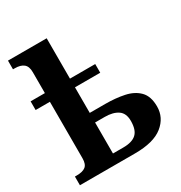

<svg xmlns="http://www.w3.org/2000/svg" viewBox="-177 -887 957 1014"><g transform="rotate(-30 301.5 -380.0)"><path d="M17 0V-53H28Q65 -53 82.5 -67Q100 -81 100 -117V-461H13V-514H100V-642Q100 -677 81.5 -692Q63 -707 28 -707H17V-760H253V-514H407V-461H253V-305H348Q410 -305 462.5 -294Q515 -283 546.5 -251Q578 -219 578 -157Q578 -89 522.5 -44.5Q467 0 353 0ZM315 -58Q369 -58 394.5 -81.5Q420 -105 420 -160Q420 -207 390.5 -227Q361 -247 311 -247H252V-58Z"/></g></svg>

Font: Noto Serif
Style: Bold
Weight: 700
Designer: Monotype Design Team
Foundry: Monotype Imaging Inc.
Version: Version 2.014